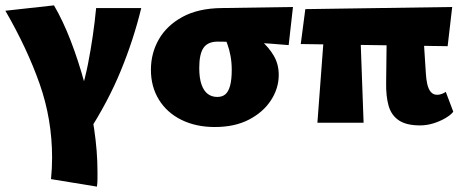

<svg xmlns="http://www.w3.org/2000/svg" viewBox="-32 -457 1726 715"><path d="M329 238 158 210Q160 189 161 169.5Q162 150 162 130Q162 -13 115.5 -145Q69 -277 -12 -417L169 -437Q202 -381 231 -306Q260 -231 283 -146.5Q306 -62 318.5 22.5Q331 107 331 181Q331 195 331 209.5Q331 224 329 238ZM326 -427H494Q466 -311 418 -194Q370 -77 294 40L231 -9Q275 -114 295.5 -218Q316 -322 326 -427Z M768 16Q698 16 644 -10.5Q590 -37 560 -85.5Q530 -134 530 -197Q530 -259 559.5 -310.5Q589 -362 647.5 -394Q706 -426 793 -427L1059 -431L1043 -289Q976 -295 911 -298.5Q846 -302 779 -302Q742 -302 726 -279Q710 -256 710 -204Q710 -166 718.5 -142Q727 -118 742 -107Q757 -96 777 -96Q796 -96 807.5 -106Q819 -116 825 -138.5Q831 -161 831 -197Q831 -224 826.5 -248.5Q822 -273 814.5 -293.5Q807 -314 797 -326L874 -355Q909 -333 939 -307Q969 -281 987.5 -249.5Q1006 -218 1006 -178Q1006 -128 977 -83.5Q948 -39 895 -11.5Q842 16 768 16Z M1150 0 1181 -414H1307L1322 0ZM1088 -293 1105 -423 1652 -431 1635 -285ZM1406 -150 1409 -414H1539L1554 -182Q1555 -163 1559 -144.5Q1563 -126 1572 -115Q1581 -104 1596 -104Q1605 -104 1614 -107.5Q1623 -111 1628 -115L1656 -41Q1647 -29 1626.5 -17Q1606 -5 1581.5 2.5Q1557 10 1532 10Q1481 10 1453 -9Q1425 -28 1415 -63.5Q1405 -99 1406 -150Z"/></svg>

Font: Ysabeau Infant Black
Style: Regular
Weight: 900
Designer: Christian Thalmann (Catharsis Fonts)
Version: Version 2.001;gftools[0.9.30]; featfreeze: ss01,ss02,lnum